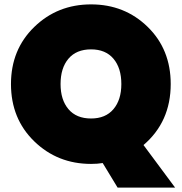

<svg xmlns="http://www.w3.org/2000/svg" viewBox="-20 -740 828 875"><path d="M256 -357Q256 -285 292 -242.5Q328 -200 395 -200Q461 -200 497 -242.5Q533 -285 533 -357Q533 -430 497 -472.5Q461 -515 395 -515Q328 -515 292 -472.5Q256 -430 256 -357ZM758 -357Q758 -185 634 -79L778 115H516L448 3Q425 7 395 7Q242 7 136 -96Q30 -199 30 -357Q30 -514 136 -617Q242 -720 395 -720Q548 -720 653 -617.5Q758 -515 758 -357Z"/></svg>

Font: Poppins Black
Style: Regular
Weight: 900
Designer: Ninad Kale (Devanagari), Jonny Pinhorn (Latin)
Foundry: Indian Type Foundry
Version: Version 3.200;PS 1.000;hotconv 16.6.54;makeotf.lib2.5.65590